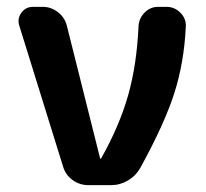

<svg xmlns="http://www.w3.org/2000/svg" viewBox="-20 -540 601 560"><path d="M164 -54 36 -466Q30 -486 42.5 -503Q55 -520 76 -520H105Q129 -520 149 -504.5Q169 -489 175 -465L272 -78Q272 -77 273 -77Q275 -77 275 -78Q329 -174 354 -263Q379 -352 384 -463Q385 -486 401.5 -503Q418 -520 441 -520H466Q489 -520 506 -503Q523 -486 522 -463Q517 -357 488 -267Q459 -177 389 -50Q376 -27 353 -13.5Q330 0 304 0H238Q212 0 191.5 -15Q171 -30 164 -54Z"/></svg>

Font: Rounded Mplus 1c Bold
Style: Bold
Weight: 700
Version: Version 1.059.20150529